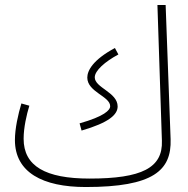

<svg xmlns="http://www.w3.org/2000/svg" viewBox="-20 -731 757 772"><path d="M325 21C597 21 670 -46 666 -171L646 -711H613L631 -165C635 -56 550 -13 340 -13C163 -13 75 -63 75 -173C75 -218 87 -270 98 -306L66 -315C53 -272 40 -214 40 -168C40 -38 151 21 325 21ZM308 -206C418 -238 453 -270 453 -303C453 -360 361 -378 361 -420C361 -447 402 -483 456 -512L442 -538C353 -490 331 -447 331 -419C331 -361 423 -344 423 -304C423 -288 399 -263 300 -235Z"/></svg>

Font: Noto Sans Arabic UI Cn XLt
Style: Regular
Weight: 200
Width: 3
Designer: Monotype Design Team, Nadine Chahine and Nizar Qandah
Foundry: Monotype Imaging Inc.
Version: Version 2.010